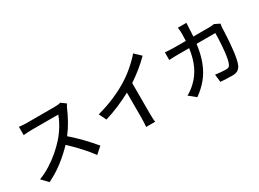

<svg xmlns="http://www.w3.org/2000/svg" viewBox="-34 -1517 3069 2275"><g transform="rotate(-30 1500.0 -379.0)"><path d="M815 -673Q810 -666 800.5 -650Q791 -634 786 -621Q760 -559 717.5 -481.5Q675 -404 622 -336Q674 -292 728 -238.5Q782 -185 829.5 -133Q877 -81 908 -43L820 35Q771 -33 700 -110.5Q629 -188 555 -257Q475 -172 376 -95.5Q277 -19 170 31L89 -54Q170 -85 245.5 -132.5Q321 -180 386 -236Q451 -292 500 -347Q534 -385 566 -431.5Q598 -478 622.5 -525Q647 -572 659 -611Q650 -611 622 -611Q594 -611 555.5 -611Q517 -611 475.5 -611Q434 -611 395.5 -611Q357 -611 329.5 -611Q302 -611 292 -611Q263 -611 229 -608.5Q195 -606 183 -605V-718Q193 -717 213 -715Q233 -713 255 -712Q277 -711 292 -711Q306 -711 343.5 -711Q381 -711 430 -711Q479 -711 528 -711Q577 -711 614 -711Q651 -711 663 -711Q722 -711 750 -721Z M1076 -373Q1207 -408 1318 -456.5Q1429 -505 1512 -557Q1564 -589 1615 -629Q1666 -669 1711 -712Q1756 -755 1790 -795L1874 -715Q1817 -657 1748 -601Q1679 -545 1605 -496V-81Q1605 -50 1606.5 -15Q1608 20 1612 37H1488Q1490 20 1492 -15Q1494 -50 1494 -81V-429Q1415 -386 1319.5 -345Q1224 -304 1125 -274Z M2863 -583Q2858 -553 2856 -532Q2855 -502 2853 -453Q2851 -404 2846.5 -346Q2842 -288 2835.5 -230.5Q2829 -173 2819 -124.5Q2809 -76 2796 -47Q2780 -13 2753 4Q2726 21 2680 21Q2640 21 2597.5 19Q2555 17 2517 14L2505 -91Q2543 -86 2581 -82.5Q2619 -79 2650 -79Q2673 -79 2686 -86.5Q2699 -94 2707 -113Q2717 -134 2725 -171Q2733 -208 2738.5 -254Q2744 -300 2747.5 -348.5Q2751 -397 2752.5 -441Q2754 -485 2754 -517H2498Q2480 -378 2440 -277Q2400 -176 2338 -101Q2276 -26 2190 35L2098 -40Q2125 -54 2156 -76.5Q2187 -99 2213 -124Q2286 -192 2331.5 -286.5Q2377 -381 2396 -517H2244Q2216 -517 2183.5 -516Q2151 -515 2122 -513V-617Q2151 -615 2183 -613Q2215 -611 2244 -611H2405Q2408 -656 2408 -707Q2408 -724 2406 -750Q2404 -776 2401 -793H2518Q2517 -776 2515.5 -751.5Q2514 -727 2513 -709Q2512 -684 2511 -659Q2510 -634 2508 -611H2724Q2744 -611 2761 -613Q2778 -615 2793 -617Z"/></g></svg>

Font: Source Han Sans SC Medium
Style: Regular
Weight: 500
Designer: Ryoko NISHIZUKA 西塚涼子 (kana, bopomofo & ideographs); Paul D. Hunt (Latin, Greek & Cyrillic); Sandoll Communications 산돌커뮤니
Foundry: Adobe
Version: Version 2.004;hotconv 1.0.118;makeotfexe 2.5.65603